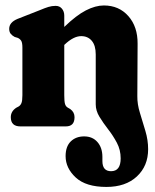

<svg xmlns="http://www.w3.org/2000/svg" viewBox="-20 -474 581 720"><path d="M339 -82.5V-270Q339 -303.5 324.2 -321Q309.5 -338.5 284.5 -338.5Q255.5 -338.5 221.5 -306L221 -305.5V-117Q221 -93.5 223.8 -84.2Q226.5 -75 234 -70.5L243.5 -65Q259.5 -53.5 259.5 -34.5Q259.5 0 227 0H56.5Q20.5 0 20.5 -34.5Q20.5 -56.5 41 -70L49.5 -74.5Q56.5 -78.5 60.2 -87Q64 -95.5 64 -117V-295.5Q64 -314.5 59.2 -321.5Q54.5 -328.5 46.5 -332L35 -335.5Q25.5 -340.5 20 -347.5Q14.5 -354.5 14.5 -366Q14.5 -390 45.5 -403L129.5 -436Q148.5 -444 161.5 -448Q174.5 -452 188.5 -452Q203.5 -452 212.2 -441.5Q221 -431 221 -415.5V-373Q266 -416.5 302 -435Q338 -453.5 369.5 -453.5Q426 -453.5 461.2 -413.8Q496.5 -374 496 -310L495 -113.5Q494.5 -83.5 504.8 -50.5Q515 -17.5 525.2 17Q535.5 51.5 535.5 85.5Q535.5 148.5 493.2 187.8Q451 227 379 227Q302.5 227 264.2 191.8Q226 156.5 226 111.5Q226 75.5 245.2 56.5Q264.5 37.5 295.5 37.5Q327 37.5 345.5 58.8Q364 80 364 114.5V130Q364 168 396.5 168Q432.5 168 432.5 120Q432.5 88 418.2 61.2Q404 34.5 385.5 10.8Q367 -13 353 -36Q339 -59 339 -82.5Z"/></svg>

Font: Fraunces 144pt SuperSoft
Style: Bold
Weight: 700
Version: Version 1.000;[b76b70a41]